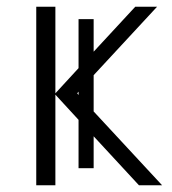

<svg xmlns="http://www.w3.org/2000/svg" viewBox="-20 -552 513 572"><path d="M259 -495V-398L383 -532H448L259 -328V-220L463 0H394L259 -146V-51H214V-195L145 -270V0H88V-532H145V-274L214 -349V-495ZM210 -274 214 -269V-279Z"/></svg>

Font: RS Noto Sans Light
Style: Regular
Weight: 300
Designer: Monotype Design Team
Foundry: Monotype Imaging Inc.
Version: Version 3.10